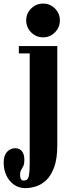

<svg xmlns="http://www.w3.org/2000/svg" viewBox="-68 -774 389 1044"><path d="M70 249Q35 249 8.5 230.5Q-18 212 -33 180.5Q-48 149 -48 110Q-48 71.5 -29.8 51.8Q-11.5 32 14.5 32Q38.5 32 51.5 48.5Q64.5 65 64.5 96.5Q64.5 117 58.8 129Q53 141 47 150.8Q41 160.5 41 173.5Q41 181.5 42.2 189.5Q43.5 197.5 48 202.8Q52.5 208 61 208Q83 208 88.2 185.2Q93.5 162.5 93.5 115.5V-483.5H34.5V-523.5H243.5V15.5Q243.5 88 227 134Q210.5 180 184.2 205Q158 230 127.8 239.5Q97.5 249 70 249ZM166.5 -571Q128.5 -571 101.5 -598Q74.5 -625 74.5 -663.5Q74.5 -701 101.5 -727.8Q128.5 -754.5 166.5 -754.5Q204 -754.5 230.8 -727.8Q257.5 -701 257.5 -663.5Q257.5 -625 230.8 -598Q204 -571 166.5 -571Z"/></svg>

Font: Imbue Thin 10pt Black
Style: Regular
Weight: 900
Version: Version 1.102